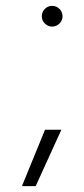

<svg xmlns="http://www.w3.org/2000/svg" viewBox="-20 -491 289 657"><path d="M123 -435Q123 -450 133.5 -460.5Q144 -471 158 -471Q173 -471 183.5 -460.5Q194 -450 194 -435Q194 -421 183.5 -410.5Q173 -400 158 -400Q144 -400 133.5 -410.5Q123 -421 123 -435ZM134 -47H190L102 146H55Z"/></svg>

Font: Prompt ExtraLight
Style: Regular
Weight: 275
Designer: Katatrad Team
Foundry: CadsonDemak
Version: Version 1.001